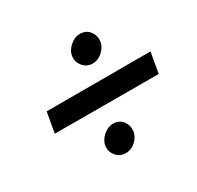

<svg xmlns="http://www.w3.org/2000/svg" viewBox="-124 -705 858 836"><g transform="rotate(-30 305.0 -287.0)"><path d="M352 -422Q381 -421 404.5 -442.5Q428 -464 431 -491Q434 -518 417.5 -539.5Q401 -561 372 -562Q344 -563 319.5 -541.5Q295 -520 292 -493Q289 -466 306.5 -444.5Q324 -423 352 -422ZM282 -12Q311 -11 334 -32Q357 -53 360 -80Q363 -107 347 -128.5Q331 -150 302 -151Q274 -152 249.5 -130.5Q225 -109 222 -82Q219 -55 236.5 -34Q254 -13 282 -12ZM58 -240 580 -239 598 -342H76Z"/></g></svg>

Font: Jost* 500 Medium Italic
Style: Italic
Weight: 500
Italic angle: -10°
Version: Version 3.200; ttfautohint (v0.97) -l 8 -r 50 -G 200 -x 14 -